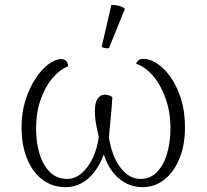

<svg xmlns="http://www.w3.org/2000/svg" viewBox="-20 -760 857 793"><path d="M572 -517Q599 -517 629 -497.5Q659 -478 685 -441Q711 -404 727.5 -352Q744 -300 744 -234Q744 -160 721 -104.5Q698 -49 658.5 -18Q619 13 569 13Q512 13 468.5 -25Q425 -63 404 -137H414Q389 -63 347 -25Q305 13 251 13Q197 13 156 -17.5Q115 -48 92 -104Q69 -160 69 -235Q69 -296 85.5 -347Q102 -398 127 -436Q152 -474 180.5 -495Q209 -516 232 -516Q247 -516 254 -507.5Q261 -499 261 -486Q227 -473 196.5 -437Q166 -401 147.5 -347.5Q129 -294 129 -228Q129 -171 143.5 -124Q158 -77 186.5 -49Q215 -21 258 -21Q289 -21 315.5 -43Q342 -65 361.5 -104Q381 -143 388 -194Q382 -219 377 -246.5Q372 -274 372 -302Q372 -337 383.5 -353Q395 -369 413 -369Q421 -369 429 -366.5Q437 -364 444 -359Q442 -319 437.5 -276Q433 -233 430 -191Q443 -112 478.5 -66.5Q514 -21 560 -21Q601 -21 628.5 -49.5Q656 -78 670 -125.5Q684 -173 684 -230Q684 -296 664.5 -352Q645 -408 612.5 -446Q580 -484 542 -497Q550 -517 572 -517ZM430 -561Q424 -560 414 -561.5Q404 -563 400 -567L440 -740Q456 -740 471 -736Q486 -732 496 -724Z"/></svg>

Font: Arima Light
Style: Regular
Weight: 300
Designer: Joana Correia and Natanael Gama
Foundry: NDISCOVER
Version: Version 1.101;gftools[0.9.23]